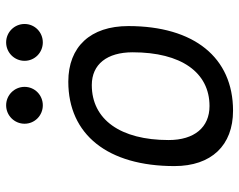

<svg xmlns="http://www.w3.org/2000/svg" viewBox="-97 -673 780 626"><g transform="rotate(-90 293.0 -360.0)"><path d="M245.1 9.8C418.5 9.8 521 -117.2 521 -331.5C521 -455.1 453.6 -527.3 339.8 -527.3C167 -527.3 64.5 -398.4 64.5 -181.2C64.5 -61 131.8 9.8 245.1 9.8ZM260.3 -66.9C190.9 -66.9 149.4 -116.2 149.4 -200.2C149.4 -357.4 216.3 -450.7 328.6 -450.7C396.5 -450.7 435.5 -400.9 435.5 -317.4C435.5 -159.7 370.1 -66.9 260.3 -66.9ZM262.7 -610.4C295.9 -610.4 322.8 -636.7 322.8 -669.9C322.8 -703.1 295.9 -730 262.7 -730C229.5 -730 202.6 -703.1 202.6 -669.9C202.6 -636.7 229.5 -610.4 262.7 -610.4ZM467.8 -610.4C501 -610.4 527.8 -636.7 527.8 -669.9C527.8 -703.1 501 -730 467.8 -730C434.6 -730 407.7 -703.1 407.7 -669.9C407.7 -636.7 434.6 -610.4 467.8 -610.4Z"/></g></svg>

Font: Cascadia Code PL SemiLight
Style: Italic
Weight: 350
Italic angle: -10°
Monospace: yes
Designer: Aaron Bell
Foundry: Saja Typeworks
Version: Version 2404.023